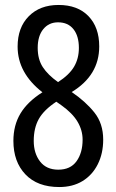

<svg xmlns="http://www.w3.org/2000/svg" viewBox="-20 -744 469 774"><path d="M216 -724Q293 -724 336.5 -679Q380 -634 380 -557Q380 -440 269 -373Q325 -335 360.5 -290.5Q396 -246 396 -181Q396 -125 374 -81.5Q352 -38 312.5 -14Q273 10 219 10Q131 10 82.5 -41Q34 -92 34 -176Q34 -239 62.5 -286.5Q91 -334 151 -372Q51 -450 51 -556Q51 -633 96 -678.5Q141 -724 216 -724ZM214 -654Q177 -654 154.5 -626.5Q132 -599 132 -551Q132 -505 152.5 -473.5Q173 -442 214 -413Q259 -442 278.5 -475Q298 -508 298 -551Q298 -599 276 -626.5Q254 -654 214 -654ZM116 -176Q116 -126 141.5 -93Q167 -60 215 -60Q264 -60 288.5 -94Q313 -128 313 -181Q313 -219 292.5 -253.5Q272 -288 227 -320L207 -334Q157 -301 136.5 -264.5Q116 -228 116 -176Z"/></svg>

Font: Noto Sans Thai ExtCond
Style: Regular
Weight: 400
Width: 2
Designer: Monotype Design Team
Foundry: Monotype Imaging Inc.
Version: Version 2.002; ttfautohint (v1.8.4.7-5d5b)